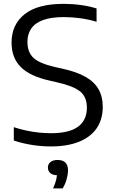

<svg xmlns="http://www.w3.org/2000/svg" viewBox="-20 -770 608 1022"><path d="M250 9.5Q201.5 9.5 150.5 1.5Q99.5 -6.5 53.5 -22V-93Q87 -82 121.2 -74.8Q155.5 -67.5 188.5 -64.2Q221.5 -61 251.5 -61Q349.5 -61 396 -96Q442.5 -131 442.5 -197Q442.5 -253.5 407 -282.8Q371.5 -312 286.5 -331L244 -341Q140 -364 90.8 -413Q41.5 -462 41.5 -543Q41.5 -639 110.8 -694.2Q180 -749.5 318.5 -749.5Q365.5 -749.5 410.5 -743.2Q455.5 -737 494 -725V-654Q453 -666.5 408.5 -672.8Q364 -679 319.5 -679Q252.5 -679 209.8 -663.5Q167 -648 146.5 -618.2Q126 -588.5 126 -547Q126 -492 158 -462.2Q190 -432.5 269.5 -414L312 -404.5Q388 -388 435.2 -361Q482.5 -334 504.8 -294.5Q527 -255 527 -201.5Q527 -134.5 494.5 -87.2Q462 -40 400 -15.2Q338 9.5 250 9.5ZM262.5 233Q275.5 204 280 182.8Q284.5 161.5 284.5 141L296.5 163H288.5Q261.5 163 248.2 151.8Q235 140.5 235 122Q235 104 248.2 92.8Q261.5 81.5 287 81.5Q314.5 81.5 328.2 95.5Q342 109.5 342 136.5Q342 157.5 334.8 183.8Q327.5 210 313.5 233Z"/></svg>

Font: Encode Sans SC SemiExpanded
Style: Regular
Weight: 400
Width: 6
Designer: Multiple Designers
Foundry: Impallari Type
Version: Version 3.002